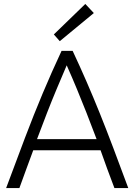

<svg xmlns="http://www.w3.org/2000/svg" viewBox="-20 -950 679 970"><path d="M11 0Q62 -137 106.5 -254.5Q151 -372 196 -479Q241 -586 291 -693H347Q384 -614 417.5 -537Q451 -460 484 -378Q517 -296 552 -203.5Q587 -111 628 0H558Q539 -50 521.5 -97.5Q504 -145 488 -191H148Q131 -145 113.5 -97.5Q96 -50 78 0ZM167 -247H468Q441 -319 417 -380Q393 -441 369 -499Q345 -557 317 -620Q290 -557 265.5 -498.5Q241 -440 217.5 -379.5Q194 -319 167 -247ZM282 -742 252 -776 411 -930 454 -884Z"/></svg>

Font: Ubuntu Sans Light
Style: Regular
Weight: 300
Designer: Dalton Maag Ltd
Foundry: Dalton Maag Ltd
Version: Version 1.006; ttfautohint (v1.8.4.7-5d5b)